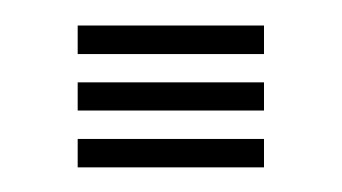

<svg xmlns="http://www.w3.org/2000/svg" viewBox="-20 -486 271 152"><path d="M41.5 -443.2V-465.8H189V-443.2ZM41.5 -398.5V-420.8H189V-398.5ZM41.5 -353.5V-376H189V-353.5Z"/></svg>

Font: Big Shoulders Inline Display ExtraBold
Style: Regular
Weight: 800
Designer: Patric King
Foundry: XO Type Co
Version: Version 1.000